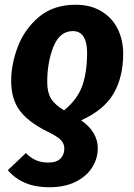

<svg xmlns="http://www.w3.org/2000/svg" viewBox="-20 -567 563 809"><path d="M13 150 89 78Q110 99 132.5 108.5Q155 118 184 118Q218 118 234.5 101.5Q251 85 251 59Q251 38 236 22.5Q221 7 177 -14Q99 -53 63 -101.5Q27 -150 27 -226Q27 -296 55 -370Q83 -444 144 -495.5Q205 -547 299 -547Q361 -547 406.5 -520Q452 -493 475.5 -446Q499 -399 499 -340Q499 -243 459 -173.5Q419 -104 322 -60Q392 -11 392 58Q392 100 369 137.5Q346 175 299.5 198.5Q253 222 187 222Q74 222 13 150ZM347 -344Q347 -389 332 -412.5Q317 -436 287 -436Q232 -436 205.5 -371Q179 -306 179 -221Q179 -179 194.5 -152.5Q210 -126 250 -102Q307 -149 327 -206.5Q347 -264 347 -344Z"/></svg>

Font: Fira Sans Condensed
Style: Bold Italic
Weight: 700
Width: 3
Italic angle: -8°
Designer: Carrois Corporate & Edenspiekermann AG
Foundry: Carrois Corporate GbR & Edenspiekermann AG
Version: Version 4.203